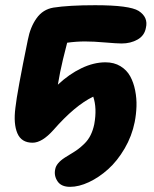

<svg xmlns="http://www.w3.org/2000/svg" viewBox="-20 -539 591 737"><path d="M249 178.2Q214.8 178.2 200.7 156.7Q186.5 135.3 191.9 110.8Q195.8 87.4 229 65.9Q233.4 63 251.2 52.2Q269 41.5 279.3 33.9Q289.6 26.4 304 12.5Q318.4 -1.5 327.6 -20Q336.9 -38.6 341.8 -62Q353 -123.5 337.9 -168Q267.6 -134.3 185.1 -40Q141.6 8.8 105 8.8Q62 8.8 46.6 -27.6Q31.2 -64 39.1 -125Q45.4 -184.1 86.9 -386.2Q96.2 -435.1 120.4 -469Q144.5 -502.9 185.1 -509.8Q244.6 -519 345.2 -519Q477.1 -519 512.2 -497.1Q549.8 -472.7 540 -432.1Q534.7 -402.3 508.1 -387.2Q481.4 -372.1 446.8 -372.1Q428.2 -372.1 383.5 -376Q338.9 -379.9 306.2 -379.9Q272.9 -379.9 237.8 -375Q219.2 -303.7 210.9 -262.2Q206.5 -239.3 202.1 -213.9Q245.1 -254.4 292.5 -277.1Q339.8 -299.8 384.8 -299.8Q418 -299.8 442.4 -284.9Q466.8 -270 479.7 -246.3Q492.7 -222.7 498.8 -191.9Q504.9 -161.1 503.9 -130.9Q502.9 -100.6 497.1 -70.8Q486.3 -16.6 458.3 31.2Q430.2 79.1 395 110.6Q359.9 142.1 321.3 160.2Q282.7 178.2 249 178.2Z"/></svg>

Font: Shantell Sans Normal
Style: Bold Italic
Weight: 700
Italic angle: -11.31°
Designer: Stephen Nixon, Anya Danilova, Shantell Martin
Foundry: Arrow Type
Version: Version 1.006;[559af2be0]